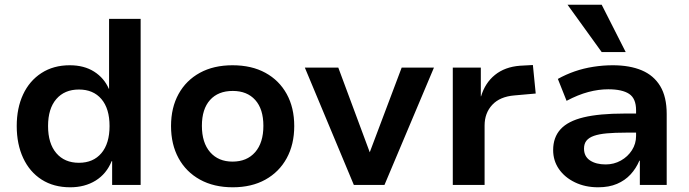

<svg xmlns="http://www.w3.org/2000/svg" viewBox="-20 -785 2926 815"><path d="M278 10Q208 10 157 -22.5Q106 -55 78.5 -114Q51 -173 51 -250Q51 -326 78 -384Q105 -442 156 -475Q207 -508 276 -508Q337 -508 379.5 -481Q422 -454 442 -408H443V-705H577V0H456V-101H454Q432 -47 386 -18.5Q340 10 278 10ZM315 -94Q376 -94 410.5 -135Q445 -176 445 -250Q445 -324 410.5 -364.5Q376 -405 315 -405Q254 -405 219 -364.5Q184 -324 184 -250Q184 -176 219 -135Q254 -94 315 -94Z M968 10Q888 10 829 -22.5Q770 -55 738 -113.5Q706 -172 706 -250Q706 -328 738 -386Q770 -444 828.5 -476Q887 -508 967 -508Q1048 -508 1106.5 -476Q1165 -444 1197 -386Q1229 -328 1229 -250Q1229 -172 1197 -113.5Q1165 -55 1106.5 -22.5Q1048 10 968 10ZM967 -99Q1028 -99 1063 -139Q1098 -179 1098 -251Q1098 -322 1063.5 -360.5Q1029 -399 968 -399Q906 -399 871.5 -360.5Q837 -322 837 -251Q837 -179 872 -139Q907 -99 967 -99Z M1482 0 1274 -498H1416L1552 -132H1547L1685 -498H1822L1612 0Z M1902 0V-498H2021V-376H2022Q2039 -433 2081 -467Q2123 -501 2187 -506L2242 -509L2254 -388L2164 -380Q2102 -375 2069.5 -340Q2037 -305 2037 -252V0Z M2519 10Q2464 10 2420.5 -11Q2377 -32 2352.5 -67.5Q2328 -103 2328 -148Q2328 -202 2359.5 -236.5Q2391 -271 2457.5 -287Q2524 -303 2630 -303H2698V-222H2636Q2590 -222 2556.5 -219Q2523 -216 2501.5 -208.5Q2480 -201 2469.5 -188Q2459 -175 2459 -154Q2459 -121 2484.5 -104Q2510 -87 2551 -87Q2586 -87 2615.5 -103.5Q2645 -120 2662.5 -147.5Q2680 -175 2680 -208V-317Q2680 -367 2650.5 -386.5Q2621 -406 2562 -406Q2521 -406 2477.5 -394.5Q2434 -383 2385 -357L2348 -450Q2382 -469 2419.5 -482Q2457 -495 2498.5 -501.5Q2540 -508 2581 -508Q2653 -508 2704 -486.5Q2755 -465 2782.5 -419.5Q2810 -374 2810 -301V0H2696V-103H2694Q2680 -70 2656.5 -44.5Q2633 -19 2599 -4.5Q2565 10 2519 10ZM2534 -564 2389 -765H2534L2636 -564Z"/></svg>

Font: Nunito Sans 8pt
Style: Bold
Weight: 700
Version: Version 3.101;gftools[0.9.27]